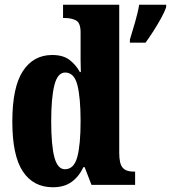

<svg xmlns="http://www.w3.org/2000/svg" viewBox="-20 -780 721 810"><path d="M203 10Q121 10 76.5 -56.5Q32 -123 32 -267Q32 -412 76.5 -480Q121 -548 200 -548Q246 -548 273 -527.5Q300 -507 317 -476H321Q320 -499 320 -529Q320 -559 320 -588V-643Q320 -684 300.5 -694Q281 -704 254 -704H246V-760H483V-135Q483 -89 497.5 -72.5Q512 -56 543 -56H550V0H366L337 -75H332Q313 -35 282 -12.5Q251 10 203 10ZM254 -66Q292 -66 306 -117.5Q320 -169 320 -269Q320 -368 306.5 -421Q293 -474 255 -474Q223 -474 209.5 -421Q196 -368 196 -268Q196 -167 209.5 -116.5Q223 -66 254 -66ZM528 -613Q537 -642 549.5 -685Q562 -728 567 -760H681V-750Q674 -729 659 -702Q644 -675 627 -648.5Q610 -622 594 -600H528Z"/></svg>

Font: Noto Serif Bengali ExtraCondensed Black
Style: Regular
Weight: 900
Width: 2
Designer: Juan Bruce, Universal Thirst, Indian Type Foundry and the Monotype Design Team.
Foundry: Monotype Imaging Inc.
Version: Version 2.003; ttfautohint (v1.8.4.7-5d5b)